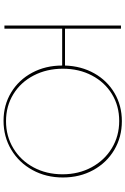

<svg xmlns="http://www.w3.org/2000/svg" viewBox="168 -871 708 1084"><g transform="rotate(90 522.0 -329.0)"><path d="M982 -330Q982 -235 940 -158.5Q898 -82 825 -38.5Q752 5 662 5Q573 5 502 -38Q431 -81 390.5 -156.5Q350 -232 350 -326H142V0H124V-658H142V-342H350Q353 -434 394 -507Q435 -580 505.5 -621.5Q576 -663 664 -663Q754 -663 826.5 -620Q899 -577 940.5 -501Q982 -425 982 -330ZM964 -328Q964 -419 924.5 -492Q885 -565 816.5 -606.5Q748 -648 663 -648Q578 -648 511 -607Q444 -566 406 -493.5Q368 -421 368 -330Q368 -239 406 -165.5Q444 -92 511.5 -50.5Q579 -9 664 -9Q749 -9 817.5 -50.5Q886 -92 925 -164.5Q964 -237 964 -328Z"/></g></svg>

Font: Ysabeau SC Thin
Style: Regular
Weight: 200
Designer: Christian Thalmann (Catharsis Fonts)
Version: Version 0.003